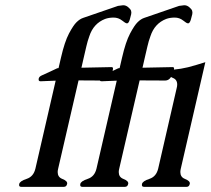

<svg xmlns="http://www.w3.org/2000/svg" viewBox="-20 -726 818 746"><path d="M682.6 -71.3Q680.7 -63.5 680.7 -57.6Q680.7 -38.1 697.8 -31.2Q720.2 -22.5 717.3 -11.2Q714.8 0 705.1 0H539.6Q529.3 0 531.7 -11.2Q534.2 -22.5 561 -31.2Q587.4 -40 594.7 -71.3L666.5 -383.8Q668.5 -391.1 668.5 -397.5Q668.5 -417 651.4 -423.3Q647.5 -424.8 644.5 -426.8Q635.7 -413.1 622.1 -413.1L522.5 -413.6L443.4 -71.3Q441.4 -63.5 441.4 -57.6Q441.4 -38.1 458.5 -31.2Q481 -22.5 478 -11.2Q475.6 0 465.3 0H299.8Q289.6 0 292 -11.2Q294.4 -22.5 321.3 -31.2Q347.7 -40 355 -71.3L433.6 -412.6L375 -410.2Q369.6 -410.2 367.7 -413.1Q326.2 -413.1 285.2 -413.6L206.1 -71.3Q204.1 -63.5 204.1 -57.6Q204.1 -38.1 221.2 -31.2Q243.7 -22.5 240.7 -11.2Q238.3 0 228 0H62.5Q54.2 0 54.2 -7.3Q54.2 -9.3 54.7 -11.2Q57.1 -22.5 84 -31.2Q110.4 -40 117.7 -71.3L196.3 -412.6L137.7 -410.2Q128.4 -410.2 130.4 -419.9V-420.9Q132.3 -428.7 142.6 -433.1Q153.3 -437.5 174.8 -447.8Q196.8 -458 200.7 -460Q205.1 -461.9 207.5 -461.4L216.8 -501.5Q231 -563.5 248 -595.7Q265.1 -627.9 277.3 -639.6Q290 -652.3 303.7 -656.7L438.5 -703.1L458 -705.6Q458.5 -705.6 459 -705.6Q469.2 -705.6 478 -698.2Q487.3 -690.4 489.3 -684.1Q491.2 -677.7 489.7 -670.9Q488.3 -664.1 484.4 -650.4Q480.5 -636.7 474.6 -635.3H473.1Q467.8 -635.3 454.1 -646.5Q439.9 -657.7 421.4 -657.7Q402.8 -657.7 388.2 -652.3Q343.3 -634.8 327.1 -585.4Q320.3 -566.9 315.4 -545.4Q310.5 -523.9 305.2 -501.5L296.4 -462.9L413.6 -465.3Q420.9 -465.3 418.5 -455.6Q418 -453.1 417.5 -450.2Q434.1 -458 438 -460Q442.4 -461.9 444.8 -461.4L454.1 -501.5Q468.3 -563.5 485.4 -595.7Q502.4 -627.9 514.6 -639.6Q527.3 -652.3 541 -656.7L675.8 -703.1L695.3 -705.6Q695.8 -705.6 696.3 -705.6Q706.5 -705.6 715.3 -698.2Q724.6 -690.4 726.6 -684.1Q728.5 -677.7 727.1 -670.9Q725.6 -664.1 721.7 -650.4Q717.8 -636.7 711.9 -635.3H710.4Q705.1 -635.3 691.4 -646.5Q677.2 -657.7 658.7 -657.7Q640.1 -657.7 625.5 -652.3Q580.6 -634.8 564.5 -585.4Q557.6 -566.9 552.7 -545.4Q547.9 -523.9 542.5 -501.5L533.7 -462.9L650.9 -465.3Q658.2 -465.3 655.8 -455.6Q682.6 -458 710.9 -464.8Q744.1 -473.6 777.8 -484.4Z"/></svg>

Font: Caudex
Style: Italic
Weight: 400
Italic angle: -13°
Version: Version 1.04